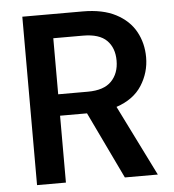

<svg xmlns="http://www.w3.org/2000/svg" viewBox="-51 -747 722 795"><g transform="rotate(-5 310.0 -350.0)"><path d="M71 0V-700H322Q405 -700 459.5 -671.5Q514 -643 540.5 -595Q567 -547 567 -488Q567 -425 533 -371.5Q499 -318 427 -294L573 0H436L303 -278H191V0ZM191 -367H314Q381 -367 412.5 -399.5Q444 -432 444 -485Q444 -538 413 -569Q382 -600 314 -600H191Z"/></g></svg>

Font: DM Sans SemiBold
Style: Regular
Weight: 600
Designer: Colophon Foundry, Jonny Pinhorn
Foundry: Colophon Foundry
Version: Version 4.004; ttfautohint (v1.8.4.7-5d5b)